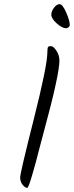

<svg xmlns="http://www.w3.org/2000/svg" viewBox="-20 -926 356 924"><path d="M298 -790Q279 -790 253 -813.5Q227 -837 227 -854.5Q227 -872 240 -889Q253 -906 267 -906Q281 -906 298.5 -866Q316 -826 316 -804Q316 -800 310 -795Q304 -790 298 -790ZM208 -675Q208 -693 210.5 -698.5Q213 -704 225 -704Q237 -704 251.5 -682Q266 -660 266 -635Q266 -568 192 -296Q184 -268 172 -220.5Q160 -173 152 -144Q144 -115 135 -84Q117 -22 111 -22Q101 -22 89 -36.5Q77 -51 77 -72Q77 -93 142.5 -352Q208 -611 208 -675Z"/></svg>

Font: Kalam Light
Style: Regular
Weight: 300
Version: Version 2.001;PS 1.0;hotconv 1.0.79;makeotf.lib2.5.61930; tt